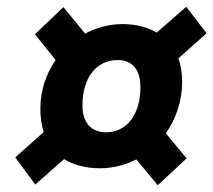

<svg xmlns="http://www.w3.org/2000/svg" viewBox="-20 -581 629 566"><path d="M25 -117 84 -37 169 -112C198 -94 234 -85 275 -85C315 -85 350 -95 382 -111L445 -35L530 -114L469 -188C499 -231 517 -284 517 -340C517 -365 513 -388 506 -409L589 -483L529 -561L442 -485C415 -501 380 -510 341 -510C301 -510 263 -499 231 -482L167 -560L83 -480L144 -404C116 -364 99 -314 99 -261C99 -235 102 -212 109 -192ZM327 -404C369 -404 394 -377 394 -324C394 -244 354 -191 293 -191C251 -191 223 -217 223 -270C223 -352 264 -404 327 -404Z"/></svg>

Font: Bitter
Style: Bold Italic
Weight: 700
Designer: Sol Matas
Foundry: Sol Matas
Version: Version 1.002